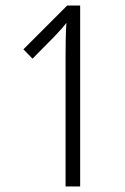

<svg xmlns="http://www.w3.org/2000/svg" viewBox="-20 -677 454 697"><path d="M271 0H218V-468Q218 -492 218.5 -527.5Q219 -563 221 -594Q206 -574 178 -545L98 -464L65 -498L224 -657H271Z"/></svg>

Font: Noto Sans Telugu ExtraCondensed Light
Style: Regular
Weight: 300
Width: 2
Designer: Jelle Bosma - Monotype Design Team
Foundry: Monotype Imaging Inc.
Version: Version 2.005; ttfautohint (v1.8.4.7-5d5b)